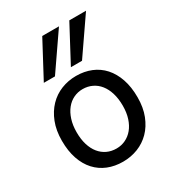

<svg xmlns="http://www.w3.org/2000/svg" viewBox="-188 -894 934 1020"><g transform="rotate(-30 278.5 -384.5)"><path d="M130.4 -246.6Q130.4 -204.1 140.6 -170.4Q150.9 -136.7 169.7 -113.5Q188.5 -90.3 214.4 -78.1Q240.2 -65.9 272 -65.9Q301.3 -65.9 327.1 -78.1Q353 -90.3 372.3 -113.5Q391.6 -136.7 402.6 -170.4Q413.6 -204.1 413.6 -246.6Q413.6 -289.6 403.3 -323.5Q393.1 -357.4 374.3 -381.1Q355.5 -404.8 329.3 -417.2Q303.2 -429.7 272 -429.7Q242.2 -429.7 216.3 -417.2Q190.4 -404.8 171.4 -381.1Q152.3 -357.4 141.4 -323.5Q130.4 -289.6 130.4 -246.6ZM40 -246.6Q40 -309.6 59.1 -358.2Q78.1 -406.7 110.4 -440.2Q142.6 -473.6 185.5 -490.7Q228.5 -507.8 276.9 -507.8Q327.1 -507.8 368.9 -490.7Q410.6 -473.6 440.7 -440.2Q470.7 -406.7 487.3 -358.2Q503.9 -309.6 503.9 -246.6Q503.9 -183.6 484.9 -135.3Q465.8 -86.9 433.6 -54.2Q401.4 -21.5 358.4 -4.6Q315.4 12.2 267.1 12.2Q216.8 12.2 175 -4.6Q133.3 -21.5 103.3 -54.2Q73.2 -86.9 56.6 -135.3Q40 -183.6 40 -246.6ZM330.6 -781.2 179.2 -561.5H110.8L228 -781.2ZM496.6 -781.2 345.2 -561.5H276.9L394 -781.2Z"/></g></svg>

Font: Andika Eur
Style: Regular
Weight: 400
Designer: Victor Gaultney, Annie Olsen, Julie Remington, Don Collingsworth, Eric Hays, Becca Hirsbrunner
Foundry: SIL International
Version: Version 5.000